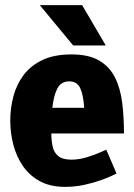

<svg xmlns="http://www.w3.org/2000/svg" viewBox="-20 -720 522 748"><path d="M233 8Q176 8 135.5 -14Q95 -36 69.5 -73Q44 -110 32 -156Q20 -202 20 -250Q20 -298 32 -344Q44 -390 71.5 -427Q99 -464 145 -486Q191 -508 258 -508Q326 -508 366.5 -484Q407 -460 428 -418Q449 -376 456 -320Q463 -264 463 -200H180Q180 -173 185 -149.5Q190 -126 207 -112Q224 -98 258 -98Q289 -98 320.5 -108Q352 -118 373 -127.5Q394 -137 394 -137L434 -44Q434 -44 417.5 -36Q401 -28 373 -18Q345 -8 309 0Q273 8 233 8ZM250 -403Q218 -403 203.5 -375.5Q189 -348 184 -300H308Q305 -348 293 -375.5Q281 -403 250 -403ZM135 -700H300L392 -543H265Z"/></svg>

Font: Epunda Sans ExtraBold
Style: Regular
Weight: 800
Designer: Simon Atzbach
Foundry: typofactur
Version: Version 2.204; ttfautohint (v1.8.4.7-5d5b)